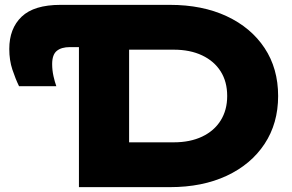

<svg xmlns="http://www.w3.org/2000/svg" viewBox="-20 -770 1201 790"><path d="M229.2 -750H679.2Q812.6 -750 912.7 -703.3Q1012.8 -656.6 1068.6 -572.4Q1124.4 -488.2 1124.4 -375Q1124.4 -262.4 1068.6 -177.9Q1012.8 -93.4 912.7 -46.7Q812.6 0 679.2 0H304.8V-655.6L363.4 -576.2H267.8Q232.6 -576.2 213.6 -560.6Q194.6 -545 194.6 -506.4Q194.6 -481.2 200 -457Q205.4 -432.8 211.8 -415.2H58.4Q43.6 -445.6 30.9 -483.8Q18.2 -522 18.2 -568.6Q18.2 -652.8 69.1 -701.4Q120 -750 229.2 -750ZM511.2 -87.4 412.4 -184.4H694.8Q762.2 -184.4 811.7 -207.9Q861.2 -231.4 888 -274.3Q914.8 -317.2 914.8 -375Q914.8 -433.8 888 -476.2Q861.2 -518.6 811.7 -542.1Q762.2 -565.6 694.8 -565.6H423.6L511.2 -655Z"/></svg>

Font: Unbounded
Style: Regular
Weight: 400
Designer: Luke Prowse, Jean-Baptiste Morizot, Fátima Lázaro, Florian Runge
Foundry: NaN
Version: Version 1.701;gftools[0.9.28.dev5+ged2979d]